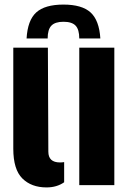

<svg xmlns="http://www.w3.org/2000/svg" viewBox="-20 -808 566 838"><path d="M38 -159V-600H189L191 -146Q191 -99 242 -99Q251 -99 260 -100.5V-12.5Q228 10 183 10Q117 10 77.5 -29.2Q38 -68.5 38 -159ZM326 0V-600H479V0ZM257 -788Q176 -788 138.2 -753.8Q100.5 -719.5 96 -640H188Q188 -679 204.2 -696Q220.5 -713 257 -713Q294 -713 310 -696Q326 -679 326 -640H418Q413 -719.5 375.2 -753.8Q337.5 -788 257 -788Z"/></svg>

Font: Big Shoulders Stencil Text Black
Style: Regular
Weight: 900
Designer: Patric King
Foundry: XO Type Co
Version: Version 1.000